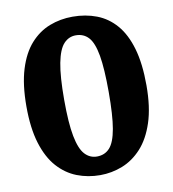

<svg xmlns="http://www.w3.org/2000/svg" viewBox="-85 -834 828 919"><g transform="rotate(-10 329.0 -375.0)"><path d="M37 -375Q37 -269 59.8 -195.2Q82.5 -121.5 123 -76.2Q163.5 -31 216.2 -10.5Q269 10 328.5 10Q384.5 10 436.8 -10.5Q489 -31 530.5 -76.2Q572 -121.5 596.2 -195.2Q620.5 -269 620.5 -375Q620.5 -481 599 -554.8Q577.5 -628.5 538.2 -673.8Q499 -719 445.5 -739.5Q392 -760 328.5 -760Q269 -760 216.2 -739.5Q163.5 -719 123 -673.8Q82.5 -628.5 59.8 -554.8Q37 -481 37 -375ZM220.5 -375Q220.5 -488.5 233 -552.8Q245.5 -617 269.8 -643.2Q294 -669.5 328.5 -669.5Q366.5 -669.5 390.5 -643.2Q414.5 -617 425.8 -552.8Q437 -488.5 437 -375Q437 -261.5 425.8 -197.2Q414.5 -133 390.5 -106.8Q366.5 -80.5 328.5 -80.5Q294 -80.5 269.8 -106.8Q245.5 -133 233 -197.2Q220.5 -261.5 220.5 -375Z"/></g></svg>

Font: Besley ExtraBold
Style: Regular
Weight: 800
Designer: Owen Earl
Foundry: indestructible type*
Version: Version 2.001